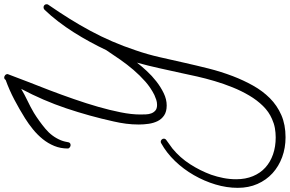

<svg xmlns="http://www.w3.org/2000/svg" viewBox="-328 -535 1381 915"><g transform="rotate(-90 362.5 -77.5)"><path d="M799.8 -545.9Q799.8 -540 796.9 -537.1Q761.7 -486.3 731 -437Q700.2 -387.7 672.9 -336.9Q645.5 -286.1 622.6 -232.9Q599.6 -179.7 580.1 -121.1Q560.5 -64.5 547.4 -6.3Q534.2 51.8 521 110.4Q507.8 168.9 493.2 227.1Q478.5 285.2 457 341.8Q437.5 392.6 412.1 438Q386.7 483.4 352.1 518.1Q317.4 552.7 271.5 572.8Q225.6 592.8 166 592.8Q115.2 592.8 71.3 576.7Q27.3 560.5 -5.4 530.8Q-38.1 501 -56.6 459Q-75.2 417 -75.2 365.2Q-75.2 312.5 -59.1 258.8Q-43 205.1 -14.6 155.8Q13.7 106.4 52.7 65.9Q91.8 25.4 137.7 0Q141.6 -2 144.5 -2Q150.4 -2 154.8 2.4Q159.2 6.8 159.2 12.7Q159.2 20.5 151.4 25.4Q141.6 33.2 131.8 39.6Q122.1 45.9 112.3 53.7Q68.4 89.8 37.6 137.7Q6.8 185.5 -12.7 238.3Q-22.5 266.6 -28.3 296.4Q-34.2 326.2 -34.2 357.4Q-34.2 402.3 -19.5 437.5Q-4.9 472.7 21.5 496.6Q47.9 520.5 84.5 533.2Q121.1 545.9 165 545.9Q187.5 545.9 209.5 542Q231.4 538.1 252.9 528.3Q287.1 513.7 314.9 485.4Q342.8 457 364.7 419.9Q386.7 382.8 403.8 340.3Q420.9 297.9 433.6 254.9Q446.3 211.9 455.6 170.9Q464.8 129.9 471.7 96.7Q483.4 43.9 495.1 -9.3Q506.8 -62.5 521.5 -115.2Q504.9 -93.8 481.9 -68.8Q459 -43.9 432.1 -22.9Q405.3 -2 376 12.2Q346.7 26.4 317.4 26.4Q288.1 26.4 270 14.2Q252 2 242.7 -17.1Q233.4 -36.1 230 -59.6Q226.6 -83 226.6 -106.4Q226.6 -137.7 230.5 -167.5Q234.4 -197.3 241.2 -226.6Q266.6 -341.8 303.7 -452.1Q340.8 -562.5 396.5 -667Q368.2 -650.4 339.4 -636.7Q310.5 -623 282.2 -606.4Q244.1 -583 206.5 -551.8Q168.9 -520.5 151.4 -477.5Q147.5 -467.8 145.5 -459Q143.6 -450.2 141.6 -440.4Q138.7 -431.6 127.9 -431.6Q123 -431.6 117.7 -435.5Q112.3 -439.5 112.3 -445.3Q112.3 -479.5 124.5 -509.3Q136.7 -539.1 157.2 -564.5Q177.7 -589.8 203.6 -610.8Q229.5 -631.8 255.9 -648.4Q299.8 -675.8 345.2 -699.7Q390.6 -723.6 439.5 -741.2Q440.4 -744.1 443.8 -746.1Q447.3 -748 450.2 -748Q456.1 -748 461.4 -743.7Q466.8 -739.3 466.8 -732.4Q466.8 -729.5 465.8 -728.5Q451.2 -688.5 431.2 -637.7Q411.1 -586.9 389.6 -530.8Q368.2 -474.6 347.7 -415.5Q327.1 -356.4 311 -300.3Q294.9 -244.1 284.7 -192.9Q274.4 -141.6 274.4 -100.6Q274.4 -86.9 274.9 -72.8Q275.4 -58.6 279.8 -46.9Q284.2 -35.2 293.5 -27.3Q302.7 -19.5 320.3 -19.5Q333 -19.5 344.7 -23.4Q356.4 -27.3 367.2 -32.2Q402.3 -49.8 431.6 -75.7Q460.9 -101.6 486.8 -131.8Q512.7 -162.1 535.6 -194.8Q558.6 -227.5 579.1 -258.8Q581.1 -260.7 581.1 -261.7Q598.6 -298.8 620.1 -338.4Q641.6 -377.9 666 -416.5Q690.4 -455.1 717.8 -490.7Q745.1 -526.4 773.4 -555.7Q778.3 -560.5 785.2 -560.5Q791 -560.5 795.4 -556.6Q799.8 -552.7 799.8 -545.9Z"/></g></svg>

Font: Calligraffitti
Style: Regular
Weight: 400
Designer: Dathan Boardman
Foundry: Open Window
Version: Version 1.001